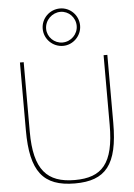

<svg xmlns="http://www.w3.org/2000/svg" viewBox="-65 -1065 785 1125"><g transform="rotate(-5 327.0 -502.5)"><path d="M329 -817C280 -817 240 -857 240 -905C240 -956 283 -997 332 -997C380 -997 420 -957 420 -907C420 -858 379 -817 329 -817ZM70 -322C70 -82 142 12 330 12C510 12 584 -75 584 -322V-722H562V-312C562 -84 490 -8 331 -8C168 -8 92 -88 92 -312V-722H70ZM331 -1017C270 -1017 220 -968 220 -907C220 -846 270 -797 331 -797C390 -797 440 -847 440 -907C440 -968 391 -1017 331 -1017Z"/></g></svg>

Font: Perun Thin
Style: Regular
Weight: 100
Foundry: Copyright (c) Stefan Peev, Context Ltd, 2016
Version: Version 1.089